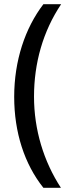

<svg xmlns="http://www.w3.org/2000/svg" viewBox="-20 -742 337 920"><path d="M48 -278C48 -108 97 44 188 158H272C189 31 143 -121 143 -279C143 -440 186 -592 273 -722H188C100 -607 48 -451 48 -278Z"/></svg>

Font: Noto Sans Armenian ExtraCondensed Medium
Style: Regular
Weight: 500
Width: 2
Designer: Monotype Design Team
Foundry: Monotype Imaging Inc.
Version: Version 2.008